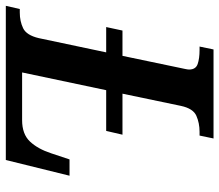

<svg xmlns="http://www.w3.org/2000/svg" viewBox="-88 -687 754 660"><g transform="rotate(90 289.0 -357.0)"><path d="M-21 0 -10 -48H2Q32 -48 56 -59.5Q80 -71 90 -113L139 -345H52L64 -401H151L192 -597Q194 -607 196 -616Q198 -625 198 -630Q198 -653 179 -659.5Q160 -666 131 -666H119L129 -714H435L425 -666H412Q382 -666 357 -655Q332 -644 323 -602L281 -401H422L409 -345H269L208 -56H372Q420 -56 445.5 -83Q471 -110 486 -156L507 -219H563L509 0Z"/></g></svg>

Font: Noto Serif SemiCondensed SemiBold
Style: Italic
Weight: 600
Width: 4
Italic angle: -12°
Designer: Monotype Design Team
Foundry: Monotype Imaging Inc.
Version: Version 2.014; ttfautohint (v1.8.4.7-5d5b)